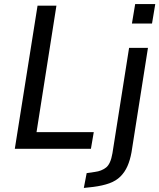

<svg xmlns="http://www.w3.org/2000/svg" viewBox="-20 -733 785 946"><path d="M53 0 165 -705H258L160 -82H442L428 0ZM630 -617 646 -713H745L729 -617ZM393 193 407 120 448 114Q480 110 502.5 92.5Q525 75 534 22L616 -497H709L628 17Q621 56 608 85.5Q595 115 573.5 136.5Q552 158 519 170Q486 182 439 188Z"/></svg>

Font: Nunito Sans 7pt Condensed Medium
Style: Italic
Weight: 500
Width: 3
Italic angle: -9°
Designer: Vernon Adams
Foundry: Vernon Adams
Version: Version 3.101;gftools[0.9.27]